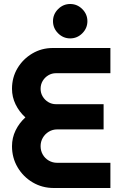

<svg xmlns="http://www.w3.org/2000/svg" viewBox="-20 -940 612 960"><path d="M249 0Q191 0 143.5 -28Q96 -56 68 -103.5Q40 -151 40 -209Q40 -251 58 -288Q76 -325 107 -353Q76 -381 58 -418Q40 -455 40 -496Q40 -553 67.5 -599Q95 -645 141.5 -672.5Q188 -700 244 -700H532V-574H260Q239 -574 221.5 -563.5Q204 -553 193.5 -535.5Q183 -518 183 -496Q183 -475 193.5 -457.5Q204 -440 221.5 -429.5Q239 -419 260 -419H498V-293H266Q243 -293 224 -281.5Q205 -270 194 -251Q183 -232 183 -209Q183 -186 194 -167Q205 -148 224 -137Q243 -126 266 -126H532V0ZM331 -748Q296 -748 270.5 -773.5Q245 -799 245 -834Q245 -869 270.5 -894.5Q296 -920 331 -920Q366 -920 391.5 -894.5Q417 -869 417 -834Q417 -799 391.5 -773.5Q366 -748 331 -748Z"/></svg>

Font: MuseoModerno Thin SemiBold
Style: Regular
Weight: 600
Version: Version 1.003